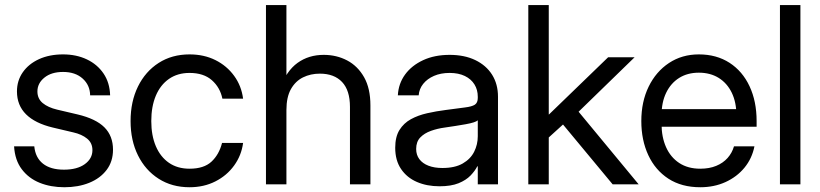

<svg xmlns="http://www.w3.org/2000/svg" viewBox="-20 -748 3329 779"><path d="M241.2 11.7Q186 11.7 141.1 -6.3Q96.2 -24.4 68.4 -61.3Q40.5 -98.1 37.1 -154.3H119.1Q123.5 -108.4 154.3 -84Q185.1 -59.6 239.3 -59.6Q293 -59.6 324 -82Q355 -104.5 355 -138.7Q355 -168 333.5 -185.5Q312 -203.1 277.3 -210.9L194.3 -230.5Q122.6 -247.6 85.7 -284.2Q48.8 -320.8 48.8 -377Q48.8 -420.9 72.5 -454.8Q96.2 -488.8 138.4 -508.1Q180.7 -527.3 235.8 -527.3Q289.6 -527.3 332.3 -507.1Q375 -486.8 400.1 -449.7Q425.3 -412.6 426.8 -361.3H345.7Q345.2 -402.3 315.4 -429.2Q285.6 -456.1 235.8 -456.1Q188.5 -456.1 160.2 -433.1Q131.8 -410.2 131.8 -377Q131.8 -347.7 153.3 -329.8Q174.8 -312 211.9 -303.2L294.9 -283.7Q369.1 -266.1 403.8 -231.2Q438.5 -196.3 438.5 -140.6Q438.5 -92.8 412.6 -58.6Q386.7 -24.4 342 -6.3Q297.4 11.7 241.2 11.7Z M749 11.7Q677.7 11.7 623.8 -22.7Q569.8 -57.1 539.8 -117.7Q509.8 -178.2 509.8 -256.8Q509.8 -335.9 539.8 -397Q569.8 -458 623.8 -492.7Q677.7 -527.3 749 -527.3Q807.6 -527.3 854 -504.2Q900.4 -481 929.9 -440.4Q959.5 -399.9 966.3 -347.7H882.3Q873 -393.1 839.6 -422.6Q806.2 -452.1 749 -452.1Q700.7 -452.1 665.8 -428Q630.9 -403.8 612.3 -359.9Q593.8 -315.9 593.8 -256.8Q593.8 -198.2 612.3 -154.8Q630.9 -111.3 665.5 -87.4Q700.2 -63.5 749 -63.5Q807.1 -63.5 837.9 -92Q868.7 -120.6 880.9 -168H966.3Q959.5 -117.2 929.9 -76.4Q900.4 -35.6 853.8 -12Q807.1 11.7 749 11.7Z M1142.1 -301.8V0H1059.1V-727.5H1142.1V-390.6H1116.7Q1142.1 -460.4 1187.3 -492.9Q1232.4 -525.4 1293.5 -525.4Q1345.7 -525.4 1388.7 -502.7Q1431.6 -480 1457.3 -434.6Q1482.9 -389.2 1482.9 -320.3V0H1399.9V-314.5Q1399.9 -381.3 1367.9 -415.3Q1335.9 -449.2 1277.8 -449.2Q1240.2 -449.2 1209.5 -434.1Q1178.7 -418.9 1160.4 -386.5Q1142.1 -354 1142.1 -301.8Z M1763.2 7.8Q1711.9 7.8 1671.4 -9.8Q1630.9 -27.3 1607.2 -62.3Q1583.5 -97.2 1583.5 -148.4Q1583.5 -192.9 1600.8 -220.7Q1618.2 -248.5 1647.2 -264.4Q1676.3 -280.3 1713.1 -288.6Q1750 -296.9 1788.6 -301.8Q1837.9 -308.6 1866.2 -312Q1894.5 -315.4 1906.5 -323.2Q1918.5 -331.1 1918.5 -350.6V-355.5Q1918.5 -383.8 1905 -405.5Q1891.6 -427.2 1866 -439.7Q1840.3 -452.1 1804.2 -452.1Q1768.6 -452.1 1741 -440.2Q1713.4 -428.2 1697 -407.7Q1680.7 -387.2 1678.7 -361.3H1594.2Q1596.7 -408.7 1623.5 -445.6Q1650.4 -482.4 1696.8 -503.9Q1743.2 -525.4 1804.2 -525.4Q1864.3 -525.4 1908.4 -504.2Q1952.6 -482.9 1976.6 -444.8Q2000.5 -406.7 2000.5 -355.5V0H1918.5V-73.2H1916.5Q1907.2 -54.7 1889.2 -35.9Q1871.1 -17.1 1840.6 -4.6Q1810.1 7.8 1763.2 7.8ZM1774.9 -66.4Q1825.7 -66.4 1857.4 -84.7Q1889.2 -103 1903.8 -132.3Q1918.5 -161.6 1918.5 -195.3V-259.8Q1909.2 -251 1869.1 -243.9Q1829.1 -236.8 1784.7 -230.5Q1754.9 -226.6 1728.3 -217Q1701.7 -207.5 1685.1 -190.2Q1668.5 -172.9 1668.5 -143.6Q1668.5 -119.6 1681.4 -102.3Q1694.3 -85 1718.3 -75.7Q1742.2 -66.4 1774.9 -66.4Z M2201.2 -185.5V-283.7H2207.5L2447.3 -515.6H2554.7L2303.7 -271.5H2295.9ZM2123.5 0V-727.5H2206.5V0ZM2465.8 0 2255.9 -252.9 2314.5 -310.5 2571.3 0Z M2821.3 11.7Q2745.6 11.7 2692.1 -22.9Q2638.7 -57.6 2610.4 -118.4Q2582 -179.2 2582 -256.8Q2582 -335.4 2611.8 -396.5Q2641.6 -457.5 2694.3 -492.4Q2747.1 -527.3 2815.4 -527.3Q2887.2 -527.3 2939.9 -493.2Q2992.7 -459 3021.2 -397.9Q3049.8 -336.9 3049.8 -256.8V-233.9H2626V-305.2H3003.4L2967.8 -280.3Q2967.8 -333 2949 -371.8Q2930.2 -410.6 2896 -431.9Q2861.8 -453.1 2815.4 -453.1Q2769.5 -453.1 2735.6 -431.9Q2701.7 -410.6 2682.9 -371.8Q2664.1 -333 2664.1 -280.3V-245.1Q2664.1 -191.9 2682.4 -150.9Q2700.7 -109.9 2735.8 -86.7Q2771 -63.5 2821.3 -63.5Q2857.9 -63.5 2885.7 -75Q2913.6 -86.4 2931.9 -106.9Q2950.2 -127.4 2958 -154.3H3041Q3031.2 -105 3000.5 -67.6Q2969.7 -30.3 2923.6 -9.3Q2877.4 11.7 2821.3 11.7Z M3227.5 -727.5V0H3144.5V-727.5Z"/></svg>

Font: Inter Khmer Looped
Style: Regular
Weight: 400
Designer: Rasmus Andersson, Sovichet Tep
Foundry: Anagata Design
Version: Version 1.000